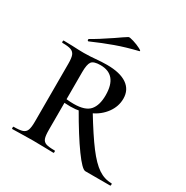

<svg xmlns="http://www.w3.org/2000/svg" viewBox="-148 -754 849 878"><g transform="rotate(30 276.5 -315.5)"><path d="M250 0Q222 0 206 -1L142 -2L80 -1Q63 0 33 0Q31 0 31 -6Q31 -12 33 -12Q65 -12 80 -17Q95 -22 100.5 -36.5Q106 -51 106 -81V-387Q106 -417 100.5 -431Q95 -445 80.5 -450.5Q66 -456 35 -456Q32 -456 32 -462Q32 -468 35 -468L81 -467Q119 -465 142 -465Q161 -465 176.5 -466Q192 -467 203 -468Q235 -471 262 -471Q331 -471 367.5 -446Q404 -421 404 -374Q404 -333 378.5 -298Q353 -263 309 -242.5Q265 -222 212 -222Q180 -222 157 -226L156 -247Q181 -240 219 -240Q279 -240 302.5 -267Q326 -294 326 -347Q326 -455 237 -455Q201 -455 190.5 -440.5Q180 -426 180 -385V-81Q180 -50 185 -36Q190 -22 204 -17Q218 -12 250 -12Q253 -12 253 -6Q253 0 250 0ZM550 0H419Q402 0 357 -62Q312 -124 250 -232L312 -253Q369 -159 408 -107.5Q447 -56 480 -34Q513 -12 550 -12Q553 -12 553 -6Q553 0 550 0ZM134 -521Q130 -521 129 -525.5Q128 -530 131 -532Q166 -551 231 -595Q265 -619 283 -630Q288 -633 310.5 -626Q333 -619 350 -610Q367 -601 358 -599Q296 -584 244.5 -565.5Q193 -547 136 -522Z"/></g></svg>

Font: Cormorant Unicase Medium
Style: Regular
Weight: 500
Designer: Christian Thalmann (Catharsis Fonts)
Foundry: Catharsis Fonts
Version: Version 4.000